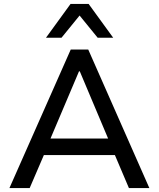

<svg xmlns="http://www.w3.org/2000/svg" viewBox="-20 -957 808 977"><path d="M28 0 340 -705H429L740 0H636L551 -200L598 -168H170L217 -200L131 0ZM382 -594 228 -231 203 -252H565L539 -231L386 -594ZM214 -765 339 -937H431L556 -765H477L385 -878L293 -765Z"/></svg>

Font: Nunito Sans 12pt ExtraLight 8pt Medium
Style: Regular
Weight: 500
Version: Version 3.101;gftools[0.9.27]